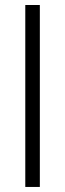

<svg xmlns="http://www.w3.org/2000/svg" viewBox="-20 -740 257 760"><path d="M80.1 0V-720.2H137.7V0Z"/></svg>

Font: Manrope Light
Style: Regular
Weight: 300
Designer: Mikhail Sharanda
Foundry: Mikhail Sharanda
Version: Version 4.505;FEAKit 1.0